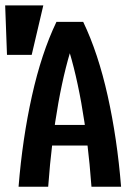

<svg xmlns="http://www.w3.org/2000/svg" viewBox="-46 -708 504 728"><path d="M168 -625H269.5Q326.2 -506.8 362.3 -344.7Q398.4 -182.6 413.1 0H300.8Q288.1 -173.8 262.2 -317.9Q236.3 -461.9 200.2 -563.5H237.3Q201.2 -461.9 175.3 -317.9Q149.4 -173.8 136.7 0H24.4Q39.1 -182.6 75.2 -344.7Q111.3 -506.8 168 -625ZM344.7 -234.4V-156.2H94.7V-234.4ZM118.2 -687.5 74.2 -500H-19.5L-26.4 -687.5Z"/></svg>

Font: Sudo Var
Style: Regular
Weight: 400
Monospace: yes
Designer: Jens Kutilek
Foundry: Jens Kutilek
Version: Version 0.065;FEAKit 1.0